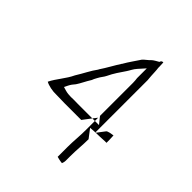

<svg xmlns="http://www.w3.org/2000/svg" viewBox="-171 -697 795 795"><g transform="rotate(45 226.5 -299.0)"><path d="M43 -200C57 -192 84 -186 108 -187H109C124 -187 143 -186 157 -186H253L281 -223H196C183 -223 166 -224 156 -223H155C146 -223 133 -224 123 -227L106 -232L114 -248C119 -258 125 -266 133 -275C144 -291 153 -312 167 -334C169 -339 172 -347 177 -355C184 -369 194 -379 199 -390C211 -416 228 -440 243 -462C250 -472 256 -487 268 -500L294 -529V-472C295 -467 296 -454 296 -446V-253L320 -223H296V-170C296 -134 292 -102 292 -67V-9C300 -7 311 -4 323 -3C325 -7 327 -15 327 -22V-48C327 -84 331 -117 331 -151L302 -189L331 -191V-497C331 -501 329 -515 329 -521C328 -536 328 -552 326 -564V-571C326 -579 325 -586 325 -595C315 -595 314 -590 312 -585C302 -579 292 -574 285 -568C275 -557 262 -549 254 -540C239 -517 222 -494 209 -471V-470H208C191 -444 175 -413 156 -385V-384C137 -359 123 -328 104 -298C88 -263 59 -233 43 -200ZM281 -223H296V-242ZM331 -188 333 -191H331ZM333 -191C351 -191 366 -192 384 -193H394C394 -204 394 -217 393 -230V-235C386 -234 362 -232 358 -224Z"/></g></svg>

Font: SolarCharger
Style: 150
Weight: 100
Designer: Mew Too
Foundry: Cannot Into Space Fonts/KineticPlasma Fonts
Version: Version 1.100